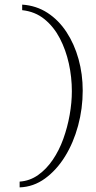

<svg xmlns="http://www.w3.org/2000/svg" viewBox="-20 -693 417 831"><path d="M76 -673Q137 -669 185.5 -637.5Q234 -606 268 -554Q302 -502 320 -437Q338 -372 338 -301Q338 -223 318 -149Q298 -75 261.5 -16Q225 43 175 79.5Q125 116 65 118V93Q109 90 145 64.5Q181 39 208.5 -1.5Q236 -42 254 -92Q272 -142 281.5 -195.5Q291 -249 291 -298Q291 -359 278 -418Q265 -477 239 -527Q213 -577 172.5 -610Q132 -643 76 -649Z"/></svg>

Font: Smooch Sans Thin
Style: Regular
Weight: 400
Version: Version 1.010